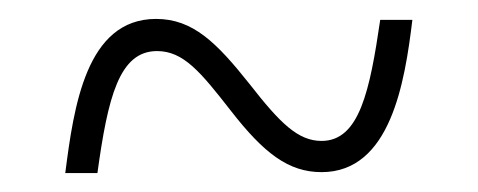

<svg xmlns="http://www.w3.org/2000/svg" viewBox="-20 -458 505 203"><path d="M49 -275H83C94 -355 106 -404 146 -404C174 -404 192 -382 224 -341C259 -296 285 -276 320 -276C393 -276 408 -371 416 -437H382C371 -362 360 -309 320 -309C295 -309 276 -328 244 -369C209 -413 184 -438 145 -438C71 -438 58 -345 49 -275Z"/></svg>

Font: Noto Serif Devanagari Condensed ExtraLight
Style: Regular
Weight: 200
Width: 3
Designer: Universal Thirst, Indian Type Foundry and the Monotype Design Team
Foundry: Monotype Imaging Inc.
Version: Version 2.004